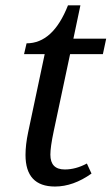

<svg xmlns="http://www.w3.org/2000/svg" viewBox="-20 -679 412 709"><path d="M300.8 -75.2 317.9 -38.1Q250.5 9.8 183.1 9.8Q74.2 9.8 74.2 -106.9Q74.2 -144.5 84 -190.9L145 -479H68.8L78.1 -519Q175.8 -519 231 -659.2H276.9L251 -536.1H372.1L359.9 -479H238.8L178.2 -193.8Q166 -136.2 166 -107.9Q166 -53.2 219.2 -53.2Q259.8 -53.2 300.8 -75.2Z"/></svg>

Font: Droid Serif
Style: Italic
Weight: 400
Italic angle: -12°
Designer: Monotype Design team
Foundry: Monotype Imaging Inc.
Version: Version 1.03